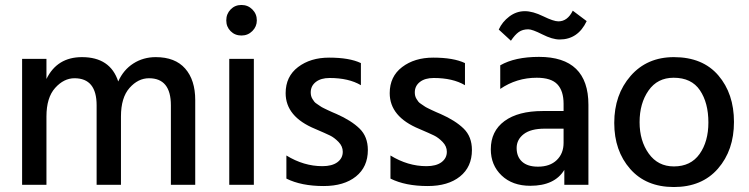

<svg xmlns="http://www.w3.org/2000/svg" viewBox="-20 -744 3016 773"><path d="M766 0H668V-320Q668 -429 580 -429Q536 -429 501.5 -390Q467 -351 467 -275V0H369V-320Q369 -429 280 -429Q237 -429 202 -390Q167 -351 167 -275V0H69V-507H167V-426Q210 -514 310 -514Q424 -514 456 -416Q477 -463 517 -488.5Q557 -514 607 -514Q685 -514 725.5 -468Q766 -422 766 -341Z M1002 0H903V-507H1002ZM1014 -662Q1014 -637 996 -619Q978 -601 952 -601Q926 -601 908.5 -618.5Q891 -636 891 -662Q891 -688 908.5 -706Q926 -724 952 -724Q978 -724 996 -706Q1014 -688 1014 -662Z M1461 -140Q1461 -72 1413 -33.5Q1365 5 1283 5Q1193 5 1133 -25V-118Q1203 -75 1278 -75Q1317 -75 1338.5 -91Q1360 -107 1360 -133Q1360 -155 1343 -172.5Q1326 -190 1308.5 -198.5Q1291 -207 1249 -225Q1130 -274 1130 -369Q1130 -436 1180 -474Q1230 -512 1305 -512Q1387 -512 1433 -490V-401Q1384 -430 1307 -430Q1272 -430 1251.5 -414Q1231 -398 1231 -372Q1231 -365 1232.5 -358.5Q1234 -352 1238 -345.5Q1242 -339 1245.5 -334.5Q1249 -330 1257 -325Q1265 -320 1269.5 -316.5Q1274 -313 1284.5 -308Q1295 -303 1300 -300.5Q1305 -298 1317.5 -292.5Q1330 -287 1335 -285Q1394 -259 1427.5 -226.5Q1461 -194 1461 -140Z M1880 -140Q1880 -72 1832 -33.5Q1784 5 1702 5Q1612 5 1552 -25V-118Q1622 -75 1697 -75Q1736 -75 1757.5 -91Q1779 -107 1779 -133Q1779 -155 1762 -172.5Q1745 -190 1727.5 -198.5Q1710 -207 1668 -225Q1549 -274 1549 -369Q1549 -436 1599 -474Q1649 -512 1724 -512Q1806 -512 1852 -490V-401Q1803 -430 1726 -430Q1691 -430 1670.5 -414Q1650 -398 1650 -372Q1650 -365 1651.5 -358.5Q1653 -352 1657 -345.5Q1661 -339 1664.5 -334.5Q1668 -330 1676 -325Q1684 -320 1688.5 -316.5Q1693 -313 1703.5 -308Q1714 -303 1719 -300.5Q1724 -298 1736.5 -292.5Q1749 -287 1754 -285Q1813 -259 1846.5 -226.5Q1880 -194 1880 -140Z M2146 -73Q2194 -73 2221.5 -99.5Q2249 -126 2249 -169V-226H2173Q2117 -226 2088.5 -204Q2060 -182 2060 -148Q2060 -113 2082 -93Q2104 -73 2146 -73ZM2252 -60Q2213 4 2115 4Q2043 4 1999.5 -37.5Q1956 -79 1956 -143Q1956 -216 2011 -256.5Q2066 -297 2165 -297H2249V-326Q2249 -378 2224 -404.5Q2199 -431 2141 -431Q2060 -431 1994 -386V-481Q2053 -515 2150 -515Q2349 -515 2349 -322V0H2252ZM2107 -626Q2084 -626 2068.5 -615Q2053 -604 2037 -580L1988 -625Q2002 -656 2030.5 -677.5Q2059 -699 2093 -699Q2125 -699 2167 -678.5Q2209 -658 2228 -658Q2265 -658 2286 -701L2342 -659Q2307 -585 2233 -585Q2204 -585 2163.5 -605.5Q2123 -626 2107 -626Z M2693 9Q2581 9 2517 -64Q2453 -137 2453 -249Q2453 -363 2519 -438.5Q2585 -514 2693 -514Q2809 -514 2872 -440.5Q2935 -367 2935 -253Q2935 -139 2870.5 -65Q2806 9 2693 9ZM2555 -252Q2555 -177 2592 -125.5Q2629 -74 2693 -74Q2761 -74 2796.5 -124Q2832 -174 2832 -251Q2832 -330 2798 -380.5Q2764 -431 2692 -431Q2627 -431 2591 -379.5Q2555 -328 2555 -252Z"/></svg>

Font: Hind Madurai Medium
Style: Regular
Weight: 500
Designer: Jyotish Sonowal
Foundry: Indian Type Foundry
Version: Version 1.001;PS 1.0;hotconv 1.0.86;makeotf.lib2.5.63406; tt